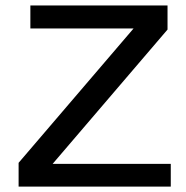

<svg xmlns="http://www.w3.org/2000/svg" viewBox="-20 -690 688 710"><path d="M611.5 -84H174.6L599.5 -580.7V-669.9H92.3V-584.7H473.9L48.8 -87.9V0H611.5Z"/></svg>

Font: SaysetthaMai Thin
Style: Regular
Weight: 100
Designer: John M. Durdin
Foundry: Lao Script for Windows
Version: Version 1.101